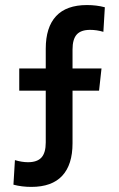

<svg xmlns="http://www.w3.org/2000/svg" viewBox="-20 -730 470 760"><path d="M324.2 -710Q362.3 -710 395 -701.2L389.2 -604Q362.8 -611.8 336.9 -611.8Q300.3 -611.8 283.7 -593.3Q267.1 -574.7 267.1 -534.2V-459H381.8L372.1 -371.1H267.1V-163.1Q267.1 -78.1 226.3 -34.2Q185.5 9.8 104 9.8Q66.4 9.8 33.2 1L39.1 -96.2Q66.9 -87.9 90.8 -87.9Q127.4 -87.9 144.3 -106.7Q161.1 -125.5 161.1 -166V-371.1H56.2V-459H161.1V-537.1Q161.1 -622.1 201.9 -666Q242.7 -710 324.2 -710Z"/></svg>

Font: BaseOne
Style: Regular
Weight: 400
Designer: Domenico Catapano
Foundry: Design by Basse
Version: Version 1.000;PS 001.001;hotconv 1.0.56